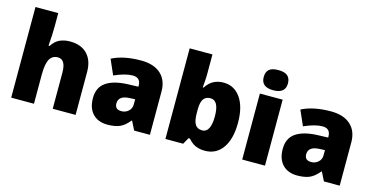

<svg xmlns="http://www.w3.org/2000/svg" viewBox="-77 -1160 3038 1555"><g transform="rotate(15 1442.0 -383.0)"><path d="M414.1 0V-301.8Q414.1 -413.1 348.1 -413.1Q301.3 -413.1 279.1 -373.8Q256.8 -334.5 256.8 -243.2V0H65.9V-759.8H256.8V-651.9Q256.8 -578.6 249 -484.9H257.8Q285.2 -527.8 322.8 -545.4Q360.4 -563 410.2 -563Q502.9 -563 554.4 -509.5Q606 -456.1 606 -359.9V0Z M1096.7 0 1060.1 -73.2H1056.2Q1017.6 -25.4 977.5 -7.8Q937.5 9.8 874 9.8Q795.9 9.8 751 -37.1Q706.1 -84 706.1 -168.9Q706.1 -257.3 767.6 -300.5Q829.1 -343.8 945.8 -349.1L1038.1 -352.1V-359.9Q1038.1 -428.2 970.7 -428.2Q910.2 -428.2 816.9 -387.2L761.7 -513.2Q858.4 -563 1005.9 -563Q1112.3 -563 1170.7 -510.3Q1229 -457.5 1229 -362.8V0ZM955.1 -125Q989.7 -125 1014.4 -147Q1039.1 -168.9 1039.1 -204.1V-247.1L995.1 -245.1Q900.9 -241.7 900.9 -175.8Q900.9 -125 955.1 -125Z M1696.8 -563Q1787.1 -563 1840.1 -487.3Q1893.1 -411.6 1893.1 -277.8Q1893.1 -143.1 1839.6 -66.7Q1786.1 9.8 1690.9 9.8Q1660.2 9.8 1636.2 3.2Q1612.3 -3.4 1593.5 -15.1Q1574.7 -26.9 1549.8 -54.2H1538.1L1507.8 0H1358.9V-759.8H1549.8V-587.9Q1549.8 -557.1 1543 -481.9H1549.8Q1577.6 -524.9 1614 -543.9Q1650.4 -563 1696.8 -563ZM1627 -413.1Q1586.9 -413.1 1568.4 -385.3Q1549.8 -357.4 1549.8 -297.9V-271Q1549.8 -203.1 1568.4 -173.6Q1586.9 -144 1628.9 -144Q1662.6 -144 1680.7 -178.5Q1698.7 -212.9 1698.7 -279.8Q1698.7 -413.1 1627 -413.1Z M2193.8 0H2002.9V-553.2H2193.8ZM1998 -690.9Q1998 -733.9 2022 -754.9Q2045.9 -775.9 2099.1 -775.9Q2152.3 -775.9 2176.8 -754.4Q2201.2 -732.9 2201.2 -690.9Q2201.2 -606.9 2099.1 -606.9Q1998 -606.9 1998 -690.9Z M2688 0 2651.4 -73.2H2647.5Q2608.9 -25.4 2568.8 -7.8Q2528.8 9.8 2465.3 9.8Q2387.2 9.8 2342.3 -37.1Q2297.4 -84 2297.4 -168.9Q2297.4 -257.3 2358.9 -300.5Q2420.4 -343.8 2537.1 -349.1L2629.4 -352.1V-359.9Q2629.4 -428.2 2562 -428.2Q2501.5 -428.2 2408.2 -387.2L2353 -513.2Q2449.7 -563 2597.2 -563Q2703.6 -563 2762 -510.3Q2820.3 -457.5 2820.3 -362.8V0ZM2546.4 -125Q2581.1 -125 2605.7 -147Q2630.4 -168.9 2630.4 -204.1V-247.1L2586.4 -245.1Q2492.2 -241.7 2492.2 -175.8Q2492.2 -125 2546.4 -125Z"/></g></svg>

Font: Open Sans ExtBd
Style: Bold
Weight: 800
Foundry: Ascender Corporation
Version: Version 1.10